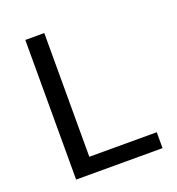

<svg xmlns="http://www.w3.org/2000/svg" viewBox="-132 -836 866 942"><g transform="rotate(-20 301.0 -364.5)"><path d="M105 -729H204.1V-83H556.2V0H105Z"/></g></svg>

Font: Hack
Style: Regular
Weight: 400
Monospace: yes
Designer: Christopher Simpkins
Foundry: Christopher Simpkins
Version: Version 2.019; ttfautohint (v1.4.1) -l 4 -r 80 -G 350 -x 0 -